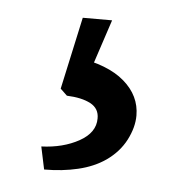

<svg xmlns="http://www.w3.org/2000/svg" viewBox="-33 -49 308 328"><g transform="rotate(5 121.5 115.0)"><path d="M53.6 247 45.4 208.2Q82.5 206.8 109.8 191.7Q137.1 176.5 137 152.3Q137.3 135.1 122.1 127Q106.9 119 81.4 118L69.8 106.9L96.8 -17H147.1L109.5 97L91 50.9Q146.5 59 174.6 83.3Q202.7 107.5 202.7 141.5Q202.7 161.7 191.5 183.5Q180.2 205.3 158.3 220.6Q138.4 234.3 111.6 240.6Q84.8 247 53.6 247Z"/></g></svg>

Font: Andada Pro
Style: Regular
Weight: 400
Designer: Carolina Giovagnoli
Foundry: Huerta Tipografica
Version: Version 3.003